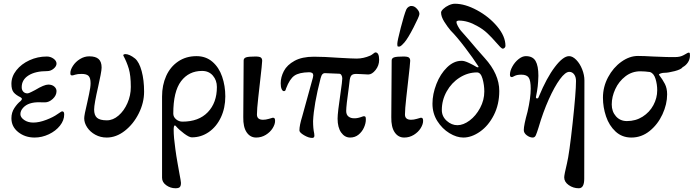

<svg xmlns="http://www.w3.org/2000/svg" viewBox="-20 -721 3707 1026"><path d="M41 -89Q41 -120 57 -144Q73 -168 90 -181Q97 -188 97 -192Q97 -197 90 -201Q65 -213 53 -227.5Q41 -242 41 -273Q41 -312 67.5 -345.5Q94 -379 137.5 -399Q181 -419 230 -419Q250 -419 266 -407.5Q282 -396 282 -381Q282 -367 266.5 -354Q251 -341 232 -341Q169 -341 132.5 -318Q96 -295 96 -255Q96 -240 104.5 -231Q113 -222 127 -222Q133 -222 147.5 -229.5Q162 -237 168 -240Q216 -269 238 -269Q258 -269 270 -258.5Q282 -248 282 -234Q282 -211 262 -192.5Q242 -174 220 -174Q215 -174 188.5 -174.5Q162 -175 140 -168Q118 -161 103.5 -145Q89 -129 89 -111Q89 -94 109 -80Q129 -66 158 -66Q189 -66 227 -80.5Q265 -95 287 -111Q309 -126 311 -126Q318 -126 320.5 -122Q323 -118 323 -109Q323 -78 300.5 -49.5Q278 -21 241 -3.5Q204 14 165 14Q114 14 77.5 -15Q41 -44 41 -89Z M430 -89Q430 -106 446 -172Q448 -182 456 -218.5Q464 -255 464 -276Q464 -304 453.5 -315Q443 -326 416 -326Q394 -326 382 -322Q370 -318 366 -318Q360 -318 358 -320.5Q356 -323 356 -331Q356 -348 370 -369.5Q384 -391 407.5 -405.5Q431 -420 457 -420Q491 -420 507 -405.5Q523 -391 523 -360Q523 -348 517.5 -319.5Q512 -291 505 -260Q483 -164 483 -136Q483 -105 498.5 -91.5Q514 -78 551 -78Q584 -78 613.5 -103.5Q643 -129 661 -170Q679 -211 679 -256Q679 -318 668 -354.5Q657 -391 639 -424V-426Q639 -429 642.5 -430.5Q646 -432 649 -432Q672 -432 702 -408Q724 -389 737 -341Q750 -293 750 -231Q750 -172 721.5 -115Q693 -58 647 -22Q601 14 550 14Q517 14 489.5 -1Q462 -16 446 -40Q430 -64 430 -89Z M846 229V-205Q846 -266 868 -315Q890 -364 932 -392.5Q974 -421 1030 -421Q1080 -421 1115 -391Q1150 -361 1167 -311.5Q1184 -262 1184 -206Q1184 -144 1160.5 -94Q1137 -44 1096 -15.5Q1055 13 1005 13Q991 13 963.5 -7.5Q936 -28 919 -48Q916 -51 915 -51Q908 -51 908 -28Q908 12 917 75Q922 113 929 151.5Q936 190 938 202Q947 249 947 256Q947 272 941 278.5Q935 285 918 285Q891 285 868.5 269Q846 253 846 229ZM1139 -256Q1139 -292 1117.5 -317Q1096 -342 1060 -342Q989 -342 947.5 -287Q906 -232 906 -114Q906 -96 921 -83.5Q936 -71 955 -71Q1042 -71 1090.5 -121.5Q1139 -172 1139 -256Z M1280 -95 1282 -398Q1282 -410 1295 -414.5Q1308 -419 1345 -419Q1367 -419 1374 -413.5Q1381 -408 1381 -396Q1381 -383 1369 -279Q1367 -261 1360 -199Q1353 -137 1353 -109Q1353 -81 1386 -81Q1400 -81 1417 -86Q1434 -91 1438 -92Q1445 -92 1447.5 -88Q1450 -84 1450 -75Q1450 -57 1437 -36Q1424 -15 1400.5 -0.5Q1377 14 1349 14Q1317 14 1298 -14Q1279 -42 1280 -95Z M1580 -24Q1580 -51 1595 -99L1652 -306L1654 -318Q1654 -335 1632 -335Q1578 -334 1553 -316.5Q1528 -299 1509 -249Q1509 -248 1506.5 -241Q1504 -234 1497 -234Q1490 -234 1485 -245Q1480 -256 1480 -276Q1480 -309 1497 -341.5Q1514 -374 1554 -396Q1594 -418 1658 -418Q1710 -418 1794 -412Q1864 -408 1886 -408Q1922 -408 1959 -424Q1967 -428 1975 -434.5Q1983 -441 1986 -441Q2006 -441 2006 -401Q2006 -371 1987 -347Q1968 -323 1948 -323Q1933 -323 1909 -325L1884 -326Q1867 -326 1859.5 -319.5Q1852 -313 1849 -295L1844 -254Q1830 -156 1830 -128Q1830 -108 1842 -98.5Q1854 -89 1871 -89Q1887 -88 1908 -95Q1914 -97 1918 -98.5Q1922 -100 1924 -100Q1931 -100 1933 -96.5Q1935 -93 1935 -82Q1935 -62 1925 -39.5Q1915 -17 1896 -1.5Q1877 14 1851 14Q1822 14 1803 -13Q1784 -40 1784 -87Q1784 -119 1800 -226Q1809 -287 1809 -302Q1809 -312 1804.5 -319.5Q1800 -327 1793 -327L1720 -330Q1709 -331 1703 -324.5Q1697 -318 1693 -302Q1657 -162 1653 -74Q1653 -34 1659 -8Q1660 -3 1660 4Q1660 16 1648 16Q1629 16 1604.5 1.5Q1580 -13 1580 -24Z M2071 -95 2073 -398Q2073 -410 2086 -414.5Q2099 -419 2136 -419Q2158 -419 2165 -413.5Q2172 -408 2172 -396Q2172 -383 2160 -279Q2158 -261 2151 -199Q2144 -137 2144 -109Q2144 -81 2177 -81Q2191 -81 2208 -86Q2225 -91 2229 -92Q2236 -92 2238.5 -88Q2241 -84 2241 -75Q2241 -57 2228 -36Q2215 -15 2191.5 -0.5Q2168 14 2140 14Q2108 14 2089 -14Q2070 -42 2071 -95ZM2103 -486Q2103 -501 2121.5 -572.5Q2140 -644 2151 -670Q2155 -679 2163.5 -684.5Q2172 -690 2180 -689Q2195 -689 2209 -673Q2223 -657 2221 -644Q2220 -633 2190 -574.5Q2160 -516 2141 -494Q2135 -487 2127 -479.5Q2119 -472 2112 -472Q2105 -472 2104 -474.5Q2103 -477 2103 -486Z M2291 -167Q2291 -218 2312 -272Q2333 -326 2369 -361Q2405 -396 2446 -396Q2460 -397 2485.5 -385Q2511 -373 2525 -364Q2531 -360 2535 -361.5Q2539 -363 2536 -367Q2509 -409 2465 -467Q2421 -525 2388 -558Q2371 -578 2354 -605Q2337 -632 2337 -654Q2337 -662 2349 -673.5Q2361 -685 2378.5 -693Q2396 -701 2411 -701Q2465 -701 2529 -666.5Q2593 -632 2637 -579.5Q2681 -527 2681 -476Q2681 -470 2676.5 -465.5Q2672 -461 2667 -461Q2662 -461 2653 -470Q2644 -479 2633 -492Q2607 -522 2583.5 -544Q2560 -566 2530 -582Q2480 -611 2432 -611Q2428 -611 2423.5 -609Q2419 -607 2419 -604Q2419 -596 2426.5 -582Q2434 -568 2442 -558L2486 -508Q2531 -454 2570 -411Q2648 -325 2648 -235Q2648 -163 2619 -106Q2590 -49 2545 -17.5Q2500 14 2456 14Q2420 14 2381.5 -9.5Q2343 -33 2317 -74Q2291 -115 2291 -167ZM2568 -232Q2568 -267 2558.5 -300.5Q2549 -334 2529 -334Q2480 -334 2436.5 -306.5Q2393 -279 2367 -232.5Q2341 -186 2341 -133Q2341 -99 2367 -75.5Q2393 -52 2424 -52Q2456 -52 2489.5 -77Q2523 -102 2545.5 -144Q2568 -186 2568 -232Z M2995 227Q2995 213 3010 151Q3022 102 3040 -63.5Q3058 -229 3058 -288Q3058 -310 3048 -323.5Q3038 -337 3022 -337Q3001 -337 2972 -297.5Q2943 -258 2912.5 -190Q2882 -122 2858 -40Q2849 -11 2843.5 1.5Q2838 14 2827 14Q2811 14 2795 2Q2779 -10 2779 -26Q2779 -52 2799 -124Q2816 -198 2816 -247Q2816 -290 2805.5 -306Q2795 -322 2766 -322Q2743 -322 2730.5 -315.5Q2718 -309 2716 -309Q2710 -309 2707.5 -312Q2705 -315 2705 -322Q2705 -342 2718 -365.5Q2731 -389 2751 -405Q2771 -421 2790 -421Q2827 -421 2842 -395Q2857 -369 2857 -316Q2856 -283 2853.5 -260Q2851 -237 2844 -203V-201Q2844 -198 2845.5 -196.5Q2847 -195 2849 -195Q2853 -195 2855 -196.5Q2857 -198 2860 -206Q2901 -305 2945 -363Q2989 -421 3021 -421Q3040 -421 3059.5 -401Q3079 -381 3091 -350.5Q3103 -320 3103 -291Q3103 62 3102 234Q3102 285 3073 285Q3043 285 3019 268Q2995 251 2995 227Z M3202 -199Q3202 -257 3229.5 -308.5Q3257 -360 3300.5 -391Q3344 -422 3389 -422Q3421 -422 3470 -419Q3558 -415 3588 -416Q3615 -416 3633.5 -426.5Q3652 -437 3654 -438Q3663 -442 3666 -437Q3667 -433 3667 -425Q3667 -404 3656 -387.5Q3645 -371 3628 -362Q3620 -350 3585.5 -341Q3551 -332 3530 -332Q3521 -332 3511.5 -329Q3502 -326 3501 -322Q3521 -296 3533 -272.5Q3545 -249 3545 -217Q3545 -164 3520 -110Q3495 -56 3451.5 -21Q3408 14 3354 14Q3304 14 3269.5 -18Q3235 -50 3218.5 -99Q3202 -148 3202 -199ZM3492 -239Q3492 -270 3483 -299.5Q3474 -329 3454 -336Q3426 -340 3402 -340Q3357 -340 3322 -313Q3287 -286 3268 -245Q3249 -204 3249 -163Q3249 -125 3271.5 -99.5Q3294 -74 3330 -74Q3377 -74 3414 -97.5Q3451 -121 3471.5 -159Q3492 -197 3492 -239Z"/></svg>

Font: EB Garamond Medium
Style: Regular
Weight: 500
Designer: Georg Duffner and Octavio Pardo
Foundry: Georg Duffner
Version: Version 1.000